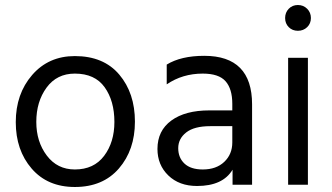

<svg xmlns="http://www.w3.org/2000/svg" viewBox="-20 -738 1327 767"><path d="M279 9Q170 9 106.5 -64.5Q43 -138 43 -250Q43 -363 108.5 -438.5Q174 -514 279 -514Q394 -514 456.5 -440Q519 -366 519 -252Q519 -139 455 -65Q391 9 279 9ZM279 -444Q207 -444 166 -388Q125 -332 125 -251Q125 -172 167 -116.5Q209 -61 279 -61Q355 -61 396 -115.5Q437 -170 437 -251Q437 -335 398 -389.5Q359 -444 279 -444Z M908 -234H820Q756 -234 724 -209Q692 -184 692 -146Q692 -108 717 -84.5Q742 -61 790 -61Q844 -61 876 -91.5Q908 -122 908 -169ZM646 -401V-480Q703 -515 796 -515Q987 -515 987 -321V0H909V-60Q870 5 767 5Q696 5 652.5 -37Q609 -79 609 -143Q609 -216 664.5 -256.5Q720 -297 816 -297H908V-323Q908 -383 881 -413.5Q854 -444 790 -444Q709 -444 646 -401Z M1131 0V-507H1210V0ZM1133.5 -629.5Q1119 -644 1119 -666Q1119 -688 1133.5 -703Q1148 -718 1170 -718Q1192 -718 1207 -703Q1222 -688 1222 -666Q1222 -644 1207 -629.5Q1192 -615 1170 -615Q1148 -615 1133.5 -629.5Z"/></svg>

Font: Hind
Style: Regular
Weight: 400
Designer: Manushi Parikh, Satya Rajpurohit
Foundry: Indian Type Foundry
Version: Version 2.000;PS 1.0;hotconv 1.0.79;makeotf.lib2.5.61930